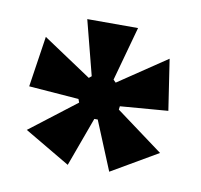

<svg xmlns="http://www.w3.org/2000/svg" viewBox="-50 -750 463 443"><g transform="rotate(10 181.5 -528.5)"><path d="M135 -359 28 -422 136 -505 133 -513 16 -522 34 -641 148 -565 154 -570 121 -698H240L205 -571L211 -565L324 -641L342 -522L230 -513L229 -505L340 -423L232 -360L185 -474H177Z"/></g></svg>

Font: Bricolage Grotesque Condensed SemiBold
Style: Regular
Weight: 600
Width: 3
Designer: Mathieu Triay
Foundry: Atelier Triay
Version: Version 1.000;gftools[0.9.30]